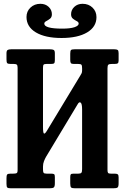

<svg xmlns="http://www.w3.org/2000/svg" viewBox="-20 -1016 674 1036"><path d="M425.5 -995.5Q458 -995.5 479.2 -975Q500.5 -954.5 500.5 -923.5Q500.5 -871 450 -841Q399.5 -811 312 -811Q224 -811 173.5 -841.2Q123 -871.5 123 -924.5Q123 -955 144.5 -975.2Q166 -995.5 198 -995.5Q225 -995.5 242.5 -979Q260 -962.5 260 -939Q260 -923 249.8 -915Q239.5 -907 229.2 -901.8Q219 -896.5 219 -888.5Q219 -861.5 316 -861.5Q359 -861.5 381.8 -869.2Q404.5 -877 404.5 -888.5Q404.5 -897 394.2 -902Q384 -907 373.8 -915Q363.5 -923 363.5 -939Q363.5 -962.5 381 -979Q398.5 -995.5 425.5 -995.5ZM423 -647.5Q423 -662.5 419.2 -666.8Q415.5 -671 401 -671H378Q366 -671 362.5 -675.5Q359 -680 359 -692.5V-726Q359 -741.5 363 -745.8Q367 -750 382 -750H597Q609.5 -750 614.8 -746.5Q620 -743 620 -729.5V-690Q620 -678.5 615.8 -674.8Q611.5 -671 598.5 -671H585Q569.5 -671 564.8 -667Q560 -663 560 -647.5V-98.5Q560 -87 563.2 -83Q566.5 -79 578.5 -79H598.5Q610.5 -79 615.2 -75.5Q620 -72 620 -59.5V-27.5Q620 -8.5 614.2 -4.2Q608.5 0 590.5 0H385Q368.5 0 363.8 -4.5Q359 -9 359 -26V-59.5Q359 -71.5 362 -75.2Q365 -79 376.5 -79H402Q415 -79 419 -83.8Q423 -88.5 423 -103.5V-425Q423 -457 415 -462.5Q407 -468 399 -453.5L228.5 -170Q223 -160.5 217.5 -146.8Q212 -133 212 -117.5V-102Q212 -89 215 -84Q218 -79 232 -79H256.5Q268 -79 272 -76Q276 -73 276 -61V-27.5Q276 -9 270 -4.5Q264 0 246.5 0H39.5Q24 0 19.5 -4Q15 -8 15 -24V-54.5Q15 -69 18.5 -74Q22 -79 36 -79H50.5Q64.5 -79 69.8 -81.8Q75 -84.5 75 -98.5V-650.5Q75 -663.5 70.5 -667.2Q66 -671 53 -671H37Q22 -671 18.5 -675.8Q15 -680.5 15 -696V-728.5Q15 -742 20.8 -746Q26.5 -750 39.5 -750H250Q263.5 -750 269.8 -746.5Q276 -743 276 -728.5V-691.5Q276 -678.5 272.2 -674.8Q268.5 -671 256 -671H232Q219 -671 215.5 -667.2Q212 -663.5 212 -649.5V-331Q212 -298.5 217.2 -295.5Q222.5 -292.5 233.5 -311L414 -609.5Q417.5 -615 420.2 -620.5Q423 -626 423 -636Z"/></svg>

Font: Besley* Condensed Semi
Style: Regular
Weight: 600
Width: 3
Designer: Owen Earl
Foundry: indestructible type*
Version: Version 3.000; ttfautohint (v1.8.3)